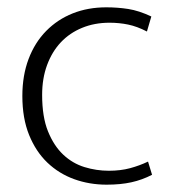

<svg xmlns="http://www.w3.org/2000/svg" viewBox="-20 -496 467 524"><path d="M277 -30Q309 -30 335 -37Q361 -44 384 -55L395 -19Q368 -5 338.5 1.5Q309 8 271 8Q224 8 182.5 -7Q141 -22 109.5 -52Q78 -82 59.5 -127.5Q41 -173 41 -234Q41 -290 58 -335Q75 -380 106 -411.5Q137 -443 178.5 -459.5Q220 -476 270 -476Q301 -476 330 -471.5Q359 -467 393 -451L381 -410Q354 -424 329.5 -429Q305 -434 279 -434Q238 -434 204 -420Q170 -406 146 -380.5Q122 -355 108.5 -318.5Q95 -282 95 -237Q95 -177 111 -137.5Q127 -98 152.5 -74Q178 -50 210.5 -40Q243 -30 277 -30Z"/></svg>

Font: Ek Mukta ExtraLight
Style: Regular
Weight: 275
Designer: Girish Dalvi and Yashodeep Gholap
Foundry: Ek Type
Version: Version 2.538;PS 1.002;hotconv 16.6.51;makeotf.lib2.5.65220;